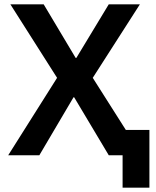

<svg xmlns="http://www.w3.org/2000/svg" viewBox="-20 -718 720 888"><path d="M547 0H483L323 -268H320L162 0H18L244 -358L28 -698H182L330 -450H333L483 -698H627L409 -358L562 -117H671V150H547Z"/></svg>

Font: Plexus Sans SemiBold
Style: Regular
Weight: 600
Version: Version 2.001;PS 002.001;hotconv 1.0.70;makeotf.lib2.5.58329